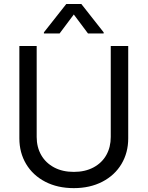

<svg xmlns="http://www.w3.org/2000/svg" viewBox="-20 -940 747 972"><path d="M629.1 -707.2V-239.6Q629.1 -167.1 595 -109.8Q560.8 -52.5 498.1 -20Q435.4 12.4 353.6 12.4Q271.4 12.4 208.9 -20Q146.4 -52.5 112.2 -109.8Q78 -167.1 78 -239.6V-707.2H165.7V-246.5Q165.7 -195.1 188.5 -155.2Q211.3 -115.3 253.8 -92.5Q296.3 -69.8 353.6 -69.8Q410.9 -69.8 453.4 -92.5Q495.9 -115.3 518.3 -155.2Q540.7 -195.1 540.7 -246.5V-707.2ZM353.6 -866.7 281.8 -770.7H202.3V-776.2L315.6 -919.9H391.6L504.8 -776.2V-770.7H425.4Z"/></svg>

Font: Pretendard Variable
Style: Regular
Weight: 400
Designer: Base glyphs from Inter by Rasmus Andersson; Hangul glyphs from Noto Sans CJK(Source Han Sans) by Jang Soo-young and Kang
Foundry: Kil Hyung-jin
Version: Version 1.100;FEAKit 1.0